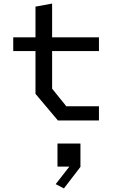

<svg xmlns="http://www.w3.org/2000/svg" viewBox="-20 -674 660 1074"><path d="M304 0H533.5V-79.5H351L271.5 -178V-388.5H533.5V-465H271.5V-654L178.5 -637V-465H54V-388.5H178.5V-149ZM301.5 258H368L291.5 356L337.5 380L430 259.5V129H301.5Z"/></svg>

Font: Monaspace Krypton
Style: Regular
Weight: 400
Designer: Riley Cran & the Lettermatic Team
Foundry: Lettermatic
Version: Version 1.200 (Monaspace Krypton)